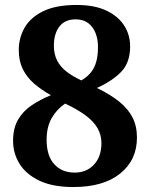

<svg xmlns="http://www.w3.org/2000/svg" viewBox="-20 -744 605 774"><path d="M275.9 10Q192.2 10 138.5 -15.8Q84.8 -41.6 58.7 -83.7Q32.7 -125.8 32.7 -176.1Q32.7 -227 52.7 -261.5Q72.7 -295.9 107.4 -319.3Q142.2 -342.7 185.2 -360.3Q146.7 -381.7 117.4 -407.1Q88.1 -432.5 71.9 -465.4Q55.7 -498.4 55.7 -542.1Q55.7 -591 79.1 -632.3Q102.6 -673.6 154.1 -698.8Q205.7 -724 289.1 -724Q360.2 -724 408 -701.7Q455.7 -679.4 480.2 -641.6Q504.6 -603.7 504.6 -557.2Q504.6 -491.8 468.8 -454.7Q432.9 -417.6 370.8 -389.4Q425.4 -362.9 461 -334Q496.5 -305.2 514.3 -270.4Q532.1 -235.6 532.1 -189.3Q532.1 -98.9 464.5 -44.5Q396.9 10 275.9 10ZM280.9 -48.2Q329.1 -48.2 359 -80.5Q388.9 -112.7 388.9 -167.3Q388.9 -200.1 373.1 -227.5Q357.3 -254.9 324.8 -279Q292.4 -303 242.5 -326.4Q208.3 -303.1 188.1 -267.4Q167.9 -231.6 167.9 -180.8Q167.9 -115.9 198.8 -82Q229.6 -48.2 280.9 -48.2ZM307.9 -419.9Q331.4 -433.7 346.1 -451.6Q360.8 -469.5 367.9 -494.8Q375 -520.2 375 -555.2Q375 -585.6 365.2 -610.7Q355.3 -635.8 335.6 -650.9Q315.8 -666 284.8 -666Q241.6 -666 219.4 -636.9Q197.2 -607.8 197.2 -559.9Q197.2 -525.6 210.2 -500.2Q223.2 -474.8 247.9 -455.5Q272.7 -436.3 307.9 -419.9Z"/></svg>

Font: Noto Serif Ethiopic
Style: Regular
Weight: 400
Designer: Monotype Design Team
Foundry: Monotype Imaging Inc.
Version: Version 2.102